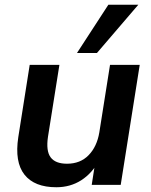

<svg xmlns="http://www.w3.org/2000/svg" viewBox="-20 -778 636 808"><path d="M217 10Q125 10 83 -43Q41 -96 57 -201L105 -505H230L182 -203Q173 -143 193 -116Q213 -89 262 -89Q318 -89 353 -125Q388 -161 398 -221L443 -505H568L488 0H366L382 -103H397Q368 -49 322 -19.5Q276 10 217 10ZM304 -555 436 -758H562L388 -555Z"/></svg>

Font: Mulish ExtraLight
Style: Italic
Weight: 200
Italic angle: -9°
Designer: Vernon Adams
Foundry: Vernon Adams
Version: Version 3.603